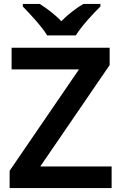

<svg xmlns="http://www.w3.org/2000/svg" viewBox="-20 -957 617 977"><path d="M220 -777H366C393 -822 454 -888 491 -924V-937H404C369 -916 327 -885 292 -849C258 -885 217 -915 182 -937H96V-924C132 -887 193 -822 220 -777ZM548 0V-110H185L538 -626V-714H39V-604H382L29 -88V0Z"/></svg>

Font: Noto Sans Thaana SemiBold
Style: Regular
Weight: 600
Designer: David Williams
Foundry: Google Inc.
Version: Version 3.001